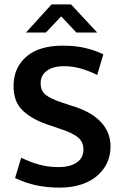

<svg xmlns="http://www.w3.org/2000/svg" viewBox="-20 -849 566 879"><path d="M268 -640Q324 -640 369.5 -629.5Q415 -619 453 -600L425 -506Q384 -526 347 -536Q310 -546 274 -546Q223 -546 194.5 -525Q166 -504 166 -468Q166 -433 189.5 -414.5Q213 -396 265 -379L326 -359Q404 -333 445 -287Q486 -241 486 -178Q486 -137 470 -103Q454 -69 424 -43.5Q394 -18 350.5 -4Q307 10 252 10Q198 10 147 -0.5Q96 -11 49 -34L77 -127Q120 -106 161 -95Q202 -84 247 -84Q301 -84 331.5 -105Q362 -126 362 -166Q362 -180 357 -193Q352 -206 339.5 -217.5Q327 -229 305.5 -239.5Q284 -250 250 -261L194 -280Q125 -304 83.5 -343.5Q42 -383 42 -455Q42 -538 100 -589Q158 -640 268 -640ZM216 -829H305L425 -700H330L260 -774L190 -700H99Z"/></svg>

Font: Mukta Vaani SemiBold
Style: Regular
Weight: 600
Designer: Noopur Datye, Girish Dalvi, Yashodeep Gholap, Pallavi Karambelkar
Foundry: Ek Type
Version: Version 2.538;PS 1.000;hotconv 16.6.51;makeotf.lib2.5.65220;